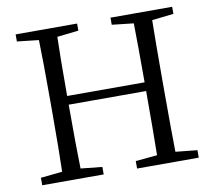

<svg xmlns="http://www.w3.org/2000/svg" viewBox="-80 -821 1018 913"><g transform="rotate(-10 429.0 -364.5)"><path d="M807.6 -694.3 703.1 -682.6Q701.2 -586.9 701.2 -391.6V-336.9Q701.2 -142.6 703.1 -46.9L807.6 -36.1V0H509.8V-36.1L614.3 -45.9Q616.2 -140.6 616.2 -355.5H242.2Q242.2 -140.6 245.1 -46.9L348.6 -36.1V0H51.8V-36.1L156.2 -46.9Q159.2 -142.6 159.2 -336.9V-391.6Q159.2 -586.9 156.2 -682.6L51.8 -694.3V-728.5H348.6V-694.3L245.1 -682.6Q242.2 -588.9 242.2 -397.5H616.2Q616.2 -588.9 614.3 -682.6L509.8 -694.3V-728.5H807.6Z"/></g></svg>

Font: GenYoMin JP Regular
Style: Regular
Weight: 400
Version: Version 1.001;PS 1;hotconv 16.6.51;makeotf.lib2.5.65220 DEVE